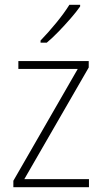

<svg xmlns="http://www.w3.org/2000/svg" viewBox="-20 -851 429 805"><path d="M353 -66H36V-93L306 -562H57V-595H352V-568L82 -100H353ZM316 -824Q300 -801 276 -773.5Q252 -746 226 -719Q200 -692 176 -672H150V-681Q182 -714 216 -755.5Q250 -797 271 -831H316Z"/></svg>

Font: Noto Sans Malayalam UI SemiCondensed ExtraLight
Style: Regular
Weight: 200
Width: 4
Designer: Jelle Bosma - Monotype Design Team
Foundry: Monotype Imaging Inc.
Version: Version 2.104; ttfautohint (v1.8.4.7-5d5b)